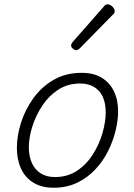

<svg xmlns="http://www.w3.org/2000/svg" viewBox="-20 -860 629 899"><path d="M231 19Q175 19 136.5 -4.5Q98 -28 78.5 -70.5Q59 -113 59 -168Q59 -223 78 -284Q97 -345 135 -398.5Q173 -452 230 -485.5Q287 -519 363 -519Q418 -519 455.5 -496.5Q493 -474 513 -433.5Q533 -393 533 -339Q533 -298 521.5 -249.5Q510 -201 486.5 -153.5Q463 -106 426.5 -67Q390 -28 341.5 -4.5Q293 19 231 19ZM237 -31Q297 -31 341.5 -61Q386 -91 415.5 -138Q445 -185 460 -237.5Q475 -290 475 -334Q475 -376 461.5 -406Q448 -436 421 -452.5Q394 -469 355 -469Q297 -469 252.5 -440Q208 -411 177.5 -364.5Q147 -318 131 -266.5Q115 -215 115 -170Q115 -128 129.5 -96.5Q144 -65 171 -48Q198 -31 237 -31ZM336 -625Q330 -625 321.5 -632Q313 -639 313 -646Q313 -651 314.5 -654.5Q316 -658 320 -663L464 -827Q470 -835 474.5 -837.5Q479 -840 484 -840Q491 -840 499 -835Q507 -830 512 -822.5Q517 -815 517 -808Q517 -803 515.5 -799.5Q514 -796 509 -792L354 -634Q345 -625 336 -625Z"/></svg>

Font: Playwrite RO ExtraLight
Style: Regular
Weight: 250
Version: Version 1.002